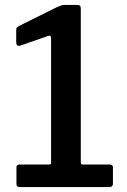

<svg xmlns="http://www.w3.org/2000/svg" viewBox="-20 -762 519 782"><path d="M426 -92Q440 -92 440 -81V-13Q440 -8 436.5 -4Q433 0 425 0H61Q47 0 47 -12V-81Q47 -92 60 -92H179Q188 -92 188 -98V-607Q188 -619 177 -616L62 -576Q46 -572 46 -590V-638Q46 -647 48.5 -649.5Q51 -652 57 -656L212 -733Q223 -738 229.5 -740Q236 -742 246 -742H296Q309 -742 309 -728V-101Q309 -92 316 -92H426Z"/></svg>

Font: Libre Franklin Thin Medium
Style: Regular
Weight: 500
Version: Version 3.000